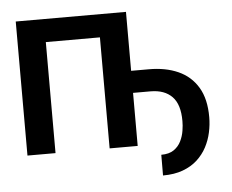

<svg xmlns="http://www.w3.org/2000/svg" viewBox="-59 -798 1256 1038"><g transform="rotate(-5 569.5 -278.5)"><path d="M661.5 -727.5V0H509.2V-602.5H215.6V0H63.3V-727.5ZM611.5 -287.9V-407.6H757Q847.9 -407.9 916.4 -377.3Q984.8 -346.7 1022.8 -283.2Q1060.8 -219.7 1060.4 -120.9Q1060.4 -80.7 1051.4 -39.1Q1042.5 2.5 1022.7 40.1Q1002.9 77.6 970.7 107.3Q938.4 136.9 892.1 154Q845.9 171.1 784 171.1L784.4 58.8Q827.1 58.8 852.8 41Q878.6 23.1 891.8 -4.1Q905.1 -31.3 909.7 -60.6Q914.4 -89.9 914.1 -112.7Q914.5 -203.2 873.3 -245.5Q832.1 -287.7 757 -287.9Z"/></g></svg>

Font: Inter V
Style: 
Weight: 400
Designer: Rasmus Andersson
Foundry: rsms
Version: Version 4.000;git-a3f224843